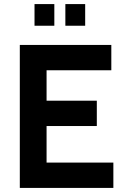

<svg xmlns="http://www.w3.org/2000/svg" viewBox="-20 -920 608 940"><path d="M535 0H77V-700H525V-576H208V-427H454V-303H208V-124H535ZM397 -794H300V-900H397ZM246 -794H149V-900H246Z"/></svg>

Font: Cabin
Style: Bold
Weight: 700
Designer: Pablo Impallari
Foundry: Pablo Impallari. www.impallari.com Igino Marini. www.ikern.com
Version: Version 1.005